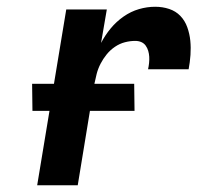

<svg xmlns="http://www.w3.org/2000/svg" viewBox="-20 -548 640 568"><path d="M90 0 176 -520H296L279 -421Q291 -444 307.5 -464Q324 -484 345.5 -499Q367 -514 391 -521Q415 -528 439 -528Q461 -528 480.5 -521.5Q500 -515 513.5 -501Q527 -487 534 -467.5Q541 -448 543 -427.5Q545 -407 543.5 -385.5Q542 -364 538 -343H418Q420 -352 421 -361.5Q422 -371 421.5 -380Q421 -389 418.5 -397.5Q416 -406 411 -413Q406 -420 398 -423.5Q390 -427 380 -427Q365 -427 349.5 -423Q334 -419 320 -409.5Q306 -400 295.5 -387Q285 -374 277.5 -359.5Q270 -345 266 -329.5Q262 -314 259 -299L210 0ZM378 -220H76L75 -300H377Z"/></svg>

Font: Iosevka Extended Oblique
Style: Bold
Weight: 700
Width: 7
Italic angle: -9°
Monospace: yes
Designer: Belleve Invis
Foundry: Belleve Invis
Version: Version 32.5.0; ttfautohint (v1.8.4)